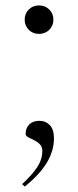

<svg xmlns="http://www.w3.org/2000/svg" viewBox="-20 -540 288 708"><path d="M124 -520Q146.5 -520 161.8 -504.8Q177 -489.5 177 -467.5Q177 -445.5 161.8 -430.2Q146.5 -415 124 -415Q101 -415 86 -430.2Q71 -445.5 71 -467.5Q71 -489.5 86 -504.8Q101 -520 124 -520ZM61.5 139Q97 106.5 116.5 77.5Q136 48.5 136 16Q136 1 126.8 -8.2Q117.5 -17.5 105.2 -23.2Q93 -29 83.8 -34Q74.5 -39 74.5 -46.5Q74.5 -68 88 -81.2Q101.5 -94.5 125 -94.5Q148.5 -94.5 163.8 -78.5Q179 -62.5 179 -29.5Q179 15 153.5 58.5Q128 102 71.5 148Z"/></svg>

Font: Newsreader Display Light
Style: Regular
Weight: 300
Designer: Hugues Gentile
Foundry: Production Type
Version: Version 1.001